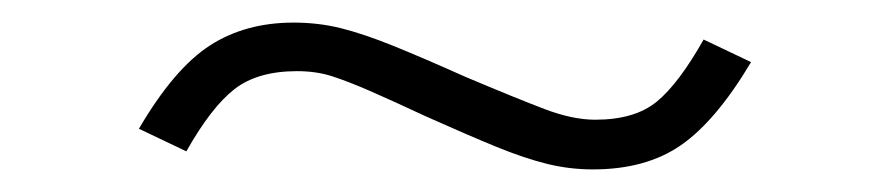

<svg xmlns="http://www.w3.org/2000/svg" viewBox="-20 -370 788 170"><path d="M505 -220Q484 -220 464 -225Q444 -230 419.5 -240Q395 -250 357 -267Q327 -281 307.5 -289.5Q288 -298 274 -302.5Q260 -307 243 -307Q208 -307 187.5 -291Q167 -275 145 -236L103 -256Q134 -309 165.5 -329.5Q197 -350 240 -350Q262 -350 282 -345Q302 -340 328 -329.5Q354 -319 392 -302Q437 -283 462 -273.5Q487 -264 507 -264Q542 -264 561.5 -280Q581 -296 603 -335L645 -315Q614 -263 583 -241.5Q552 -220 505 -220Z"/></svg>

Font: Nunito Sans 10pt Expanded ExtraLight
Style: Regular
Weight: 250
Width: 7
Designer: Vernon Adams
Foundry: Vernon Adams
Version: Version 3.101;gftools[0.9.27]